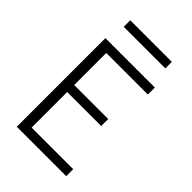

<svg xmlns="http://www.w3.org/2000/svg" viewBox="-263 -1019 1126 1126"><g transform="rotate(45 300.0 -456.0)"><path d="M99 0V-735H509V-677H164V-411H446V-353H164V-58H509V0ZM128 -858V-912H473V-858Z"/></g></svg>

Font: Iosevka Light Extended
Style: Regular
Weight: 300
Width: 7
Monospace: yes
Designer: Belleve Invis
Foundry: Belleve Invis
Version: Version 32.5.0; ttfautohint (v1.8.4)